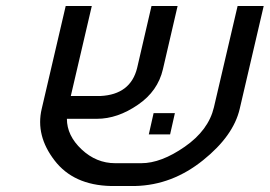

<svg xmlns="http://www.w3.org/2000/svg" viewBox="-20 -620 899 640"><path d="M492 -243H563L547 -172H476ZM315 -300Q415 -305 437 -393L485 -600H572L523 -389Q506 -316 440 -271Q372 -224 303 -224H203Q203 -168 252 -122Q301 -76 364 -76H451Q517 -76 596 -131Q675 -186 693 -262L772 -600H859L779 -257Q758 -167 657 -86Q554 -3 431 0H349Q225 -3 162 -85Q98 -168 119 -257L199 -600H286L216 -300Z"/></svg>

Font: Miedinger
Style: Italic
Weight: 400
Italic angle: -13°
Version: Version 001.000